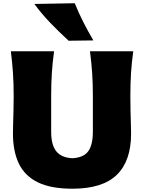

<svg xmlns="http://www.w3.org/2000/svg" viewBox="-20 -1129 873 1165"><path d="M418.9 16.1Q289.1 16.1 209.7 -22.7Q130.4 -61.5 94.5 -136.2Q58.6 -210.9 58.6 -318.8Q58.6 -340.3 59.6 -376.7Q60.5 -413.1 61.8 -457Q63 -501 63 -543.9Q63 -624 58.6 -687.5Q54.2 -751 45.9 -817.9H308.1Q298.8 -751 294.7 -687.5Q290.5 -624 290.5 -543.9V-329.6Q290.5 -250 321.3 -211.2Q352.1 -172.4 418.5 -168.9Q487.3 -172.4 515.4 -211.2Q543.5 -250 543.5 -330.1V-543.9Q543.5 -624 539.1 -687.5Q534.7 -751 525.9 -817.9H788.6Q779.3 -751 775.1 -687.5Q771 -624 771 -543.9Q771 -501 772 -456.3Q772.9 -411.6 774.2 -375Q775.4 -338.4 775.4 -318.4Q775.4 -152.8 689 -68.4Q602.5 16.1 418.9 16.1ZM396.5 -881.8Q337.9 -935.5 284.4 -991.2Q231 -1046.9 188.5 -1105L433.6 -1109.4Q456.5 -1052.2 484.9 -996.3Q513.2 -940.4 546.4 -883.8Z"/></svg>

Font: Pinar DS4-ExtraBold
Style: Regular
Weight: 800
Designer: Amin Abedi
Version: Version 2.000